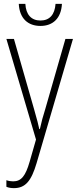

<svg xmlns="http://www.w3.org/2000/svg" viewBox="-20 -730 401 992"><path d="M189 -596C254 -596 296 -636 300 -710H267C263 -654 236 -624 189 -624C142 -624 114 -654 111 -710H77C81 -634 125 -596 189 -596ZM52 242C112 242 142 204 169 113L357 -529H318L214 -167C202 -130 194 -99 186 -63H183C178 -86 173 -107 156 -166L52 -529H13L166 -9L133 106C112 179 90 207 48 207C36 207 24 205 13 201V235C24 240 38 242 52 242Z"/></svg>

Font: Noto Sans Condensed ExtraLight
Style: Regular
Weight: 200
Width: 3
Designer: Monotype Design Team
Foundry: Monotype Imaging Inc.
Version: Version 2.013